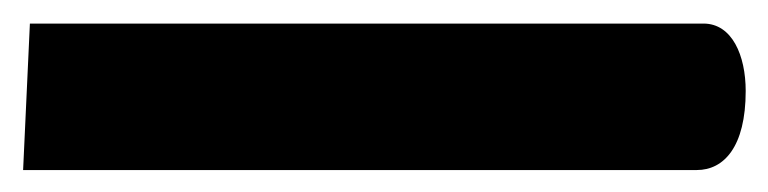

<svg xmlns="http://www.w3.org/2000/svg" viewBox="-26 -144 668 167"><path d="M-5.9 3.9H580.1C603.5 3.9 622.6 -16.1 622.6 -64.9C622.6 -95.7 610.8 -123.5 585.9 -123.5H0Z"/></svg>

Font: Cascadia Code NF SemiBold
Style: Regular
Weight: 600
Monospace: yes
Designer: Aaron Bell
Foundry: Saja Typeworks
Version: Version 2404.023